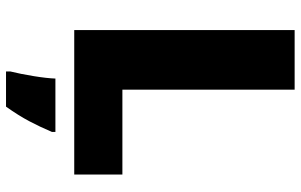

<svg xmlns="http://www.w3.org/2000/svg" viewBox="-196 -558 975 622"><g transform="rotate(90 291.0 -246.5)"><path d="M77 0V-714H270V-156H545V0ZM407 72Q390 112 372 146Q354 180 325 221H211V207Q219 175 226 132Q233 89 234 61H407Z"/></g></svg>

Font: Noto Sans Black
Style: Regular
Weight: 900
Designer: Monotype Design Team
Foundry: Monotype Imaging Inc.
Version: Version 2.007